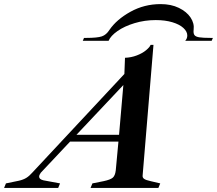

<svg xmlns="http://www.w3.org/2000/svg" viewBox="-104 -917 1059 937"><path d="M678 -22 669 0H338L347 -22L402 -33Q435 -40 446.5 -50Q458 -60 461 -86L474 -226H238L95 -74Q87 -63 87 -55Q87 -42 108 -37L189 -22L180 0H-84L-75 -22L-12 -35Q10 -40 24.5 -49Q39 -58 54 -75L503 -556L506 -635Q536 -636 563.5 -646.5Q591 -657 609 -672Q627 -687 631 -698H645L592 -60Q591 -50 599.5 -44Q608 -38 631 -33ZM477 -259 498 -502 269 -259ZM306 -732H317Q371 -732 393 -739.5Q415 -747 430 -771Q465 -822 532.5 -859.5Q600 -897 680 -897Q731 -897 769 -878.5Q807 -860 826 -831.5Q845 -803 841 -772Q839 -755 844.5 -746.5Q850 -738 868 -735Q886 -732 924 -732H935L929 -718H800Q810 -729 810 -744Q810 -763 791 -780.5Q772 -798 737 -808.5Q702 -819 656 -819Q602 -819 552.5 -804Q503 -789 469.5 -765.5Q436 -742 426 -718H300Z"/></svg>

Font: Ibarra Real Nova
Style: Bold Italic
Weight: 700
Italic angle: -22°
Designer: Jose Maria Ribagorda & Octavio Pardo
Foundry: Octavio Pardo
Version: Version 1.014